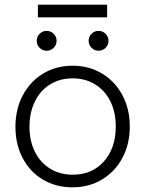

<svg xmlns="http://www.w3.org/2000/svg" viewBox="-20 -791 621 821"><path d="M46 -249Q46 -324 77.5 -383.5Q109 -443 164.5 -476.5Q220 -510 291 -510Q361 -510 416.5 -476.5Q472 -443 503.5 -384Q535 -325 535 -250Q535 -175 503.5 -116Q472 -57 416.5 -23.5Q361 10 290 10Q219 10 163.5 -23Q108 -56 77 -115Q46 -174 46 -249ZM475 -250Q475 -311 452 -357.5Q429 -404 387 -430Q345 -456 291 -456Q236 -456 194 -430Q152 -404 129 -356.5Q106 -309 106 -249Q106 -189 129 -142.5Q152 -96 194 -70Q236 -44 291 -44Q374 -44 424.5 -101Q475 -158 475 -250ZM137 -616Q137 -634 149.5 -646.5Q162 -659 179 -659Q197 -659 209.5 -646.5Q222 -634 222 -616Q222 -599 209.5 -586.5Q197 -574 179 -574Q162 -574 149.5 -586.5Q137 -599 137 -616ZM359 -616Q359 -634 371.5 -646.5Q384 -659 401 -659Q419 -659 431.5 -646.5Q444 -634 444 -616Q444 -599 431.5 -586.5Q419 -574 401 -574Q384 -574 371.5 -586.5Q359 -599 359 -616ZM142 -771H438V-717H142Z"/></svg>

Font: Bellota Text
Style: Regular
Weight: 400
Designer: Kemie Guaida
Foundry: Kemie Guaida
Version: Version 4.001